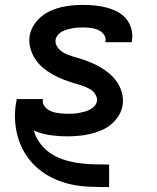

<svg xmlns="http://www.w3.org/2000/svg" viewBox="-20 -548 640 783"><path d="M424 215Q385 215 346 213.5Q307 212 270 204Q233 196 199.5 180.5Q166 165 138 142Q110 119 89.5 89Q69 59 57 24Q45 -11 42 -49.5Q39 -88 45 -127Q46 -131 47 -135Q48 -139 48 -143Q48 -143 48.5 -143Q49 -143 49 -144H156Q155 -143 155 -142.5Q155 -142 155 -142Q153 -130 158 -120.5Q163 -111 171 -104.5Q179 -98 189 -94Q199 -90 210 -88Q221 -86 232 -85Q243 -84 255 -84Q266 -84 277 -84.5Q288 -85 299.5 -87Q311 -89 322.5 -92Q334 -95 344.5 -100Q355 -105 364 -114Q373 -123 375 -134Q377 -145 373 -155Q369 -165 362 -172.5Q355 -180 346 -185Q337 -190 327.5 -194Q318 -198 308 -201Q298 -204 288 -207Q264 -214 240.5 -223Q217 -232 195.5 -244Q174 -256 155.5 -271.5Q137 -287 123.5 -307.5Q110 -328 103.5 -352.5Q97 -377 101 -403Q105 -425 117.5 -445Q130 -465 148 -480Q166 -495 187.5 -504.5Q209 -514 231 -519Q253 -524 275 -526Q297 -528 319 -528Q344 -528 368 -525.5Q392 -523 415 -517Q438 -511 459 -500Q480 -489 494.5 -471.5Q509 -454 515.5 -431Q522 -408 518 -383Q518 -381 517.5 -379.5Q517 -378 517 -376H410Q410 -377 410 -377.5Q410 -378 410 -378Q413 -395 403.5 -407.5Q394 -420 380 -426Q366 -432 350.5 -434Q335 -436 319 -436Q308 -436 297.5 -435.5Q287 -435 276.5 -433Q266 -431 255 -428Q244 -425 234 -420Q224 -415 216.5 -406Q209 -397 207 -387Q205 -376 209 -366Q213 -356 220 -348.5Q227 -341 235.5 -335.5Q244 -330 253.5 -326Q263 -322 273 -319Q283 -316 293 -313H294Q318 -306 341 -297Q364 -288 385.5 -276Q407 -264 425.5 -248.5Q444 -233 457.5 -213Q471 -193 477.5 -168.5Q484 -144 480 -118Q476 -95 463 -74.5Q450 -54 431 -39Q412 -24 389.5 -15Q367 -6 344.5 -1Q322 4 299.5 6Q277 8 255 8Q219 8 183.5 3Q148 -2 118 -16Q126 13 143.5 36.5Q161 60 185 76.5Q209 93 238 102.5Q267 112 297.5 116.5Q328 121 359.5 122Q391 123 423 123Q423 123 423 123Q423 123 423 123H425V215Z"/></svg>

Font: Iosevka SS04 SmBd Ex Obl
Style: Regular
Weight: 600
Width: 7
Italic angle: -9°
Monospace: yes
Designer: Belleve Invis
Foundry: Belleve Invis
Version: Version 19.0.0; ttfautohint (v1.8.4)